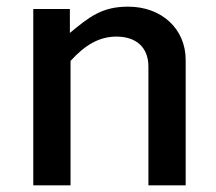

<svg xmlns="http://www.w3.org/2000/svg" viewBox="-20 -557 650 577"><path d="M192 0V-374C236 -422 278 -447 330 -447C391 -447 426 -413 426 -357V0H538V-377C538 -470 466 -537 365 -537C286 -537 248 -506 190 -458V-530H80V0Z"/></svg>

Font: Cheyenne Sans Medium
Style: Regular
Weight: 500
Designer: The Public Sans project authors (U.S. Web Design System), Libre Franklin designed by Pablo Impallari and Rodrigo Fuenzal
Foundry: The Cheyenne Sans Project Authors
Version: Version 2.007